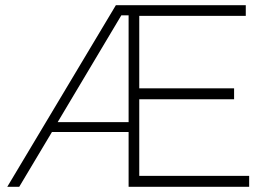

<svg xmlns="http://www.w3.org/2000/svg" viewBox="-20 -719 1041 739"><path d="M516 -42H939V0H475V-211H180L54 0H8L426 -699H926V-658H516V-379H881V-337H516ZM202 -249H475V-660H447Z"/></svg>

Font: TypoPRO Montserrat
Style: Regular
Weight: 275
Designer: Julieta Ulanovsky
Foundry: Julieta Ulanovsky
Version: Version 6.001